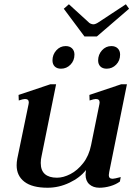

<svg xmlns="http://www.w3.org/2000/svg" viewBox="-20 -870 643 900"><path d="M376 -699 279 -829 303 -850 394 -767Q398 -762 405 -759Q412 -756 418 -756Q428 -756 444 -767L570 -850L585 -829L434 -699ZM226 -587Q226 -614 244 -634Q262 -654 288 -654Q307 -654 318 -643Q329 -632 329 -614Q329 -586 310.5 -567Q292 -548 266 -548Q247 -548 236.5 -558.5Q226 -569 226 -587ZM502 -654Q521 -654 532 -643Q543 -632 543 -614Q543 -586 524.5 -567Q506 -548 480 -548Q461 -548 450.5 -558.5Q440 -569 440 -587Q440 -614 458 -634Q476 -654 502 -654ZM492 -64Q490 -52 490 -49Q490 -32 508 -32Q516 -32 546 -40L542 -19Q523 -5 497 2.5Q471 10 446 10Q417 10 399 -6Q381 -22 381 -52Q381 -59 383 -73Q355 -37 305.5 -13.5Q256 10 203 10Q131 10 94.5 -18Q58 -46 58 -95Q58 -110 61 -126L114 -382Q115 -385 115 -390Q115 -406 97 -406Q89 -406 68 -399L67 -425L216 -475H243L175 -139Q171 -123 171 -106Q171 -71 190.5 -54Q210 -37 247 -37Q277 -37 310 -54Q343 -71 370 -105.5Q397 -140 407 -190L446 -382Q447 -385 447 -390Q447 -406 429 -406Q421 -406 400 -399L399 -425L548 -475H575Z"/></svg>

Font: Taviraj Medium
Style: Italic
Weight: 500
Italic angle: -12°
Designer: Katatrad Team
Foundry: CadsonDemak
Version: Version 1.001